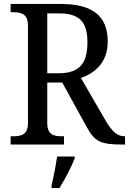

<svg xmlns="http://www.w3.org/2000/svg" viewBox="-20 -734 655 975"><path d="M34 0H305V-42H294C253 -42 220 -50 220 -109V-315H296L420 -90C460 -15 491 0 601 0H615V-42H612C574 -42 547 -69 516 -122L391 -338C459 -362 527 -414 527 -523C527 -653 450 -714 287 -714H34V-672H48C88 -672 122 -663 122 -604V-109C122 -50 88 -42 48 -42H34ZM279 -362H220V-666H281C384 -666 424 -622 424 -519C424 -415 386 -362 279 -362ZM242 208V221H282C308 179 343 113 359 71V61H270C263 109 252 164 242 208Z"/></svg>

Font: Noto Serif Armenian SemiCondensed
Style: Regular
Weight: 400
Width: 4
Designer: Monotype Design Team
Foundry: Monotype Imaging Inc.
Version: Version 2.008